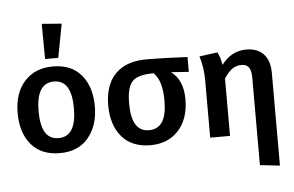

<svg xmlns="http://www.w3.org/2000/svg" viewBox="-64 -919 1889 1234"><g transform="rotate(-5 881.0 -302.5)"><path d="M292 15Q172 15 107.5 -61Q43 -137 43 -265Q43 -395 111.5 -469.5Q180 -544 293 -544Q414 -544 477.5 -467.5Q541 -391 541 -265Q541 -142 476 -63.5Q411 15 292 15ZM292 -82Q406 -82 406 -265Q406 -447 293 -447Q178 -447 178 -265Q178 -175 205.5 -128.5Q233 -82 292 -82ZM334 -596H249L247 -823L375 -813Z M876 15Q756 15 691.5 -61Q627 -137 627 -265Q627 -345 655.5 -406.5Q684 -468 744.5 -502.5Q805 -537 900 -537Q1006 -537 1162 -529V-433L1048 -441Q1125 -384 1125 -261Q1125 -133 1057 -59Q989 15 876 15ZM876 -82Q990 -82 990 -261Q990 -392 936 -444Q873 -444 834.5 -429.5Q796 -415 779 -376Q762 -337 762 -264Q762 -82 874 -82Z M1693 218 1565 204V-363Q1565 -448 1505 -448Q1468 -448 1441.5 -428.5Q1415 -409 1390 -370V0H1262V-371Q1262 -452 1239 -526L1356 -542Q1373 -510 1382 -459Q1445 -544 1543 -544Q1613 -544 1653 -502Q1693 -460 1693 -380Z"/></g></svg>

Font: Trujillo Medium
Style: Regular
Weight: 500
Designer: Fira Sans original fonts by bBox Type GmbH, Carrois Corporate GbR, & Edenspiekermann AG / Changes by Cristiano Sobral
Foundry: Fira Sans original fonts by bBox Type GmbH, Carrois Corporate GbR, & Edenspiekermann AG / Changes by Cristiano Sobral
Version: Version 4.301;October 17, 2021;FontCreator 14.0.0.2814 64-bi